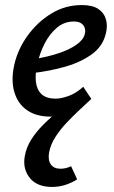

<svg xmlns="http://www.w3.org/2000/svg" viewBox="-20 -450 451 759"><path d="M179 11Q124 11 87.5 -14Q51 -39 37 -85Q23 -131 36 -192Q50 -255 89 -309Q128 -363 183 -396.5Q238 -430 303 -430Q345 -430 368 -415Q391 -400 398.5 -374.5Q406 -349 399 -320Q388 -269 345 -237Q302 -205 240 -187Q178 -169 108 -161L112 -216Q168 -225 211.5 -239.5Q255 -254 282.5 -273.5Q310 -293 315 -315Q318 -324 316 -335.5Q314 -347 303.5 -356Q293 -365 272 -365Q234 -365 205 -340.5Q176 -316 156.5 -278Q137 -240 128 -198Q118 -157 122 -125.5Q126 -94 145 -77Q164 -60 200 -60Q222 -60 252 -71Q282 -82 309 -107L341 -59Q323 -42 302.5 -29Q282 -16 260.5 -7Q239 2 218 6.5Q197 11 179 11ZM186 289Q126 289 97.5 253Q69 217 78 167Q84 133 103 102.5Q122 72 152 42Q182 12 222 -20Q262 -52 310 -87L341 -59Q321 -40 295 -16Q269 8 243.5 35Q218 62 199 91.5Q180 121 174 153Q169 183 181 200Q193 217 219 217Q230 217 240.5 214.5Q251 212 261 207L285 259Q265 272 239.5 280.5Q214 289 186 289Z"/></svg>

Font: Ysabeau SemiBold
Style: Italic
Weight: 600
Italic angle: -12°
Designer: Christian Thalmann (Catharsis Fonts)
Version: Version 2.002